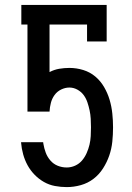

<svg xmlns="http://www.w3.org/2000/svg" viewBox="-20 -755 540 783"><path d="M252 8Q228 8 204 3.5Q180 -1 159 -13Q138 -25 121 -42.5Q104 -60 92.5 -81Q81 -102 74.5 -125.5Q68 -149 66 -173V-175H156L157 -168Q160 -150 166.5 -132.5Q173 -115 185.5 -100.5Q198 -86 215.5 -79Q233 -72 252 -72Q270 -72 286.5 -79.5Q303 -87 314.5 -100.5Q326 -114 333.5 -131Q341 -148 345 -165Q349 -182 350 -200Q351 -218 351 -236Q351 -253 350 -270.5Q349 -288 345.5 -304.5Q342 -321 336.5 -337.5Q331 -354 321 -367.5Q311 -381 295.5 -389.5Q280 -398 263 -398Q246 -398 229.5 -390Q213 -382 202.5 -367.5Q192 -353 187.5 -335.5Q183 -318 182 -300H92V-655H67V-735H415V-586H335V-655H182V-461Q201 -471 221.5 -474.5Q242 -478 263 -478Q292 -478 319.5 -469.5Q347 -461 368.5 -443Q390 -425 404.5 -400Q419 -375 427 -348Q435 -321 438 -292.5Q441 -264 441 -236Q441 -206 438 -177Q435 -148 425.5 -120.5Q416 -93 400 -68Q384 -43 361 -25.5Q338 -8 309.5 0Q281 8 252 8Z"/></svg>

Font: Iosevka Curly Slab Medium
Style: Regular
Weight: 500
Monospace: yes
Designer: Belleve Invis
Foundry: Belleve Invis
Version: Version 22.1.2; ttfautohint (v1.8.4)